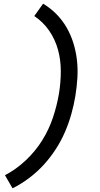

<svg xmlns="http://www.w3.org/2000/svg" viewBox="-20 -861 540 1042"><path d="M48 161 7 90Q68 58 120.5 8.5Q173 -41 209.5 -100Q246 -159 267.5 -223.5Q289 -288 300 -353Q310 -414 310 -475Q310 -536 294.5 -592Q279 -648 246.5 -695Q214 -742 166 -774L214 -841Q254 -817 286 -784.5Q318 -752 341 -712.5Q364 -673 378 -628Q392 -583 397.5 -535.5Q403 -488 400 -438.5Q397 -389 389 -340Q381 -291 367 -241.5Q353 -192 332.5 -144.5Q312 -97 283 -52Q254 -7 218 32.5Q182 72 139 104.5Q96 137 48 161Z"/></svg>

Font: Iosevka Term Curly Medium
Style: Italic
Weight: 500
Italic angle: -9°
Designer: Belleve Invis
Foundry: Belleve Invis
Version: Version 32.3.0